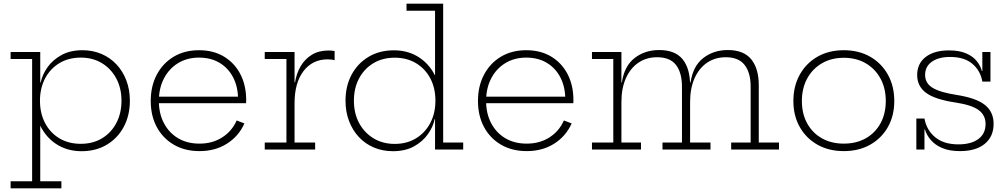

<svg xmlns="http://www.w3.org/2000/svg" viewBox="-20 -810 5458 1040"><path d="M37.5 210V172H154V-490.5H37.5V-528.5H198V-324.5L196.5 -284V-248.5L198 -216.5V172H312.5V210ZM422 9Q351.5 9 296.5 -22.5Q241.5 -54 208 -110.8Q174.5 -167.5 167.5 -243.5L196.5 -264Q196.5 -196.5 224 -143.8Q251.5 -91 301.2 -61Q351 -31 417.5 -31Q483.5 -31 533 -61Q582.5 -91 610.2 -143.8Q638 -196.5 638 -264.5Q638 -332.5 609.8 -385.2Q581.5 -438 532 -468Q482.5 -498 417.5 -498Q351.5 -498 301.8 -468Q252 -438 224.2 -385.2Q196.5 -332.5 196.5 -264L190 -363.5H200.5Q209 -405.5 237.2 -445.5Q265.5 -485.5 313 -511.8Q360.5 -538 426.5 -538Q482.5 -538 529.8 -517.8Q577 -497.5 611.2 -460.8Q645.5 -424 664.5 -374Q683.5 -324 683.5 -264.5Q683.5 -185 650.5 -123.2Q617.5 -61.5 558.5 -26.2Q499.5 9 422 9Z M1061 8.5Q981 8.5 921.5 -26.2Q862 -61 829.2 -122Q796.5 -183 796.5 -263Q796.5 -343.5 829.2 -405.5Q862 -467.5 920.8 -502.8Q979.5 -538 1058 -538Q1136 -538 1193.2 -503.5Q1250.5 -469 1282 -408.2Q1313.5 -347.5 1313.5 -268Q1313.5 -262.5 1313.2 -258.2Q1313 -254 1313 -251H1269Q1269.5 -255.5 1269.5 -260.5Q1269.5 -265.5 1269.5 -271.5Q1269.5 -338 1243.8 -389Q1218 -440 1170.5 -469Q1123 -498 1058 -498Q993.5 -498 944.5 -468Q895.5 -438 868 -385Q840.5 -332 840.5 -263Q840.5 -195 868 -142.8Q895.5 -90.5 944.8 -61.2Q994 -32 1060.5 -32Q1130.5 -32 1183.2 -65.5Q1236 -99 1262 -157.5L1304 -141.5Q1273 -72 1209.2 -31.8Q1145.5 8.5 1061 8.5ZM824 -251V-286.5H1299L1311.5 -251Z M1575.5 -38H1687V0H1414V-38H1531.5V-490.5H1414V-528.5H1575.5ZM1792.5 -484Q1785 -486 1776.2 -487.2Q1767.5 -488.5 1754.5 -488.5Q1673 -488.5 1624.2 -425.2Q1575.5 -362 1575.5 -250.5L1563.5 -364H1578Q1586 -413 1609 -452Q1632 -491 1669.8 -513.8Q1707.5 -536.5 1759.5 -536.5Q1769 -536.5 1776.2 -535.8Q1783.5 -535 1792.5 -533.5Z M2336.5 0V-206.5L2338.5 -235.5V-292.5L2336.5 -342.5V-752H2182V-790H2380.5V-38H2489V0ZM2113.5 -537.5Q2184 -537.5 2238.8 -506Q2293.5 -474.5 2327.2 -417.8Q2361 -361 2367.5 -285L2338.5 -265Q2338.5 -333 2311 -385.2Q2283.5 -437.5 2233.8 -467.5Q2184 -497.5 2118 -497.5Q2052 -497.5 2002.2 -467.5Q1952.5 -437.5 1924.8 -385Q1897 -332.5 1897 -264.5Q1897 -196 1925.2 -143.5Q1953.5 -91 2003.2 -60.8Q2053 -30.5 2118 -30.5Q2184 -30.5 2233.5 -60.8Q2283 -91 2310.8 -143.8Q2338.5 -196.5 2338.5 -265L2345 -165H2334.5Q2326.5 -124 2298.2 -83.8Q2270 -43.5 2222.5 -17.2Q2175 9 2108.5 9Q2052.5 9 2005.2 -11Q1958 -31 1923.8 -67.8Q1889.5 -104.5 1870.5 -154.8Q1851.5 -205 1851.5 -264.5Q1851.5 -344 1884.5 -405.5Q1917.5 -467 1976.5 -502.2Q2035.5 -537.5 2113.5 -537.5Z M2833.5 8.5Q2753.5 8.5 2694 -26.2Q2634.5 -61 2601.8 -122Q2569 -183 2569 -263Q2569 -343.5 2601.8 -405.5Q2634.5 -467.5 2693.2 -502.8Q2752 -538 2830.5 -538Q2908.5 -538 2965.8 -503.5Q3023 -469 3054.5 -408.2Q3086 -347.5 3086 -268Q3086 -262.5 3085.8 -258.2Q3085.5 -254 3085.5 -251H3041.5Q3042 -255.5 3042 -260.5Q3042 -265.5 3042 -271.5Q3042 -338 3016.2 -389Q2990.5 -440 2943 -469Q2895.5 -498 2830.5 -498Q2766 -498 2717 -468Q2668 -438 2640.5 -385Q2613 -332 2613 -263Q2613 -195 2640.5 -142.8Q2668 -90.5 2717.2 -61.2Q2766.5 -32 2833 -32Q2903 -32 2955.8 -65.5Q3008.5 -99 3034.5 -157.5L3076.5 -141.5Q3045.5 -72 2981.8 -31.8Q2918 8.5 2833.5 8.5ZM2596.5 -251V-286.5H3071.5L3084 -251Z M3940.5 0V-38H4046V-340.5Q4046 -416 4013.5 -458Q3981 -500 3911 -500Q3854.5 -500 3811 -471Q3767.5 -442 3742.8 -387.5Q3718 -333 3718 -256.5L3706 -363.5H3720.5Q3733.5 -452 3789.2 -495.5Q3845 -539 3922.5 -539Q4008 -539 4049 -489Q4090 -439 4090 -348V-38H4199.5V0ZM3186.5 0V-38H3302V-490.5H3186.5V-528.5H3346V-38H3452V0ZM3568.5 0V-38H3674V-340.5Q3674 -416 3641.8 -458Q3609.5 -500 3539 -500Q3482.5 -500 3439 -471Q3395.5 -442 3370.8 -387.5Q3346 -333 3346 -256.5L3334 -363.5H3348.5Q3361.5 -452 3417.2 -495.5Q3473 -539 3550.5 -539Q3637 -539 3677.5 -489Q3718 -439 3718 -348V-38H3828.5V0Z M4550.5 8.5Q4469.5 8.5 4408 -26.2Q4346.5 -61 4312 -122Q4277.5 -183 4277.5 -263Q4277.5 -343.5 4312 -405.5Q4346.5 -467.5 4407.8 -502.8Q4469 -538 4550.5 -538Q4632 -538 4693.5 -502.8Q4755 -467.5 4789.5 -405.5Q4824 -343.5 4824 -263Q4824 -183 4789.5 -122Q4755 -61 4693.5 -26.2Q4632 8.5 4550.5 8.5ZM4550.5 -32Q4618.5 -32 4669.8 -61Q4721 -90 4749.5 -142.2Q4778 -194.5 4778 -263Q4778 -331.5 4749.5 -384.2Q4721 -437 4669.8 -467Q4618.5 -497 4550.5 -497Q4483 -497 4431.8 -467Q4380.5 -437 4352 -384.2Q4323.5 -331.5 4323.5 -263Q4323.5 -194.5 4352 -142.2Q4380.5 -90 4431.8 -61Q4483 -32 4550.5 -32Z M5180 8.5Q5122.5 8.5 5083.5 -8.2Q5044.5 -25 5021.8 -51.8Q4999 -78.5 4990 -109H4978L4987.5 -168Q4998.5 -106 5045.2 -67Q5092 -28 5171.5 -28Q5240 -28 5279.2 -56.8Q5318.5 -85.5 5318.5 -138.5Q5318.5 -186 5281 -213.8Q5243.5 -241.5 5154 -255Q5044 -271.5 4996 -307.2Q4948 -343 4948 -403.5Q4948 -466 4994.2 -501.5Q5040.5 -537 5120 -537Q5177 -537 5214.2 -520.5Q5251.5 -504 5271.5 -478.2Q5291.5 -452.5 5298.5 -425.5H5310.5L5301 -368Q5291 -427 5247.2 -464.2Q5203.5 -501.5 5126 -501.5Q5064.5 -501.5 5027.8 -475.8Q4991 -450 4991 -404Q4991 -359 5031.8 -334.2Q5072.5 -309.5 5160.5 -296Q5269 -279 5315.5 -241.2Q5362 -203.5 5362 -139.5Q5362 -70 5314 -30.8Q5266 8.5 5180 8.5ZM4943.5 0V-168H4987.5V0ZM5301 -368V-528.5H5345V-368Z"/></svg>

Font: Hepta Slab Light
Style: Regular
Weight: 300
Designer: Michael LaGattuta
Foundry: Michael LaGattuta
Version: Version 1.102